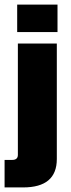

<svg xmlns="http://www.w3.org/2000/svg" viewBox="-38 -689 308 838"><path d="M37 -549V-669H213V-549ZM40 -13V-499H210V5Q210 129 63 129H-18V9H15Q40 9 40 -13Z"/></svg>

Font: Teko
Style: Bold
Weight: 700
Designer: Manushi Parikh, Jonny Pinhorn
Foundry: Indian Type Foundry
Version: Version 1.106;PS 1.0;hotconv 1.0.78;makeotf.lib2.5.61930; tt